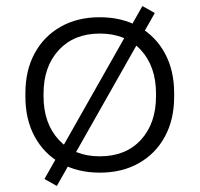

<svg xmlns="http://www.w3.org/2000/svg" viewBox="-20 -557 660 635"><path d="M64 -237V-249Q64 -324 94.5 -380.5Q125 -437 180.5 -468.5Q236 -500 310 -500Q384 -500 439.5 -468.5Q495 -437 525.5 -380.5Q556 -324 556 -249V-237Q556 -162 525.5 -105.5Q495 -49 439.5 -17.5Q384 14 310 14Q236 14 180.5 -17.5Q125 -49 94.5 -105.5Q64 -162 64 -237ZM496 -239V-247Q496 -337 446 -391.5Q396 -446 310 -446Q225 -446 174.5 -391.5Q124 -337 124 -247V-239Q124 -149 174.5 -94.5Q225 -40 310 -40Q396 -40 446 -94.5Q496 -149 496 -239ZM168 58 127 35 451 -537 492 -514Z"/></svg>

Font: Space 7353
Style: Regular
Weight: 400
Designer: Christine Claussen + Ruben Lyon  (Space 7353)
Version: Version 1.000;FEAKit 1.0